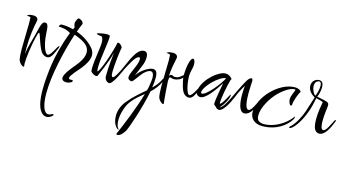

<svg xmlns="http://www.w3.org/2000/svg" viewBox="-104 -975 3383 1869"><g transform="rotate(15 1587.5 -40.5)"><path d="M99 62C104 62 106 60 106 55C106 51 103 45 103 28C103 -22 117 -156 151 -278C154 -291 161 -296 164 -296C173 -296 209 -140 250 -106C265 -93 281 -86 296 -86C336 -86 352 -128 385 -203C387 -209 388 -213 388 -216C388 -219 387 -221 385 -221C369 -221 331 -111 297 -111C282 -111 258 -144 242 -220C221 -320 242 -407 194 -407C167 -407 157 -379 133 -275C113 -195 90 -133 82 -58V-67C82 -82 81 -101 81 -126C81 -231 97 -330 112 -401C113 -404 113 -408 113 -411C113 -423 104 -445 64 -445C25 -445 4 -431 4 -428C2 -428 39 -423 42 -420C43 -404 44 -382 44 -358C44 -287 39 -182 39 -105C39 -57 42 -17 47 6C56 39 86 62 99 62Z M540 102C557 102 573 97 590 88C597 83 600 78 600 73C600 68 597 65 590 65H588C586 65 584 66 582 66C579 66 575 65 570 65C561 64 557 60 557 53C557 27 624 -43 648 -72C689 -123 716 -171 716 -215C716 -239 708 -261 693 -280C652 -332 587 -375 514 -402C525 -433 536 -461 547 -486C548 -488 548 -490 548 -492C548 -505 530 -523 507 -530C505 -531 503 -531 501 -531C491 -531 484 -517 475 -492C473 -488 472 -483 472 -476C472 -464 475 -450 483 -437C480 -430 476 -422 472 -414C433 -425 394 -430 355 -430C337 -430 331 -406 331 -407C331 -405 332 -403 335 -403C355 -403 413 -400 453 -370C404 -249 370 -110 358 -19C349 45 338 140 338 229C338 337 355 435 410 467C422 474 434 476 443 476C474 476 497 453 502 446C504 443 505 440 505 439C505 436 503 434 499 434C495 434 490 435 485 438C478 442 466 448 453 448C434 448 412 435 397 384C386 348 382 303 382 251C382 73 440 -180 501 -367C520 -360 538 -354 554 -346C629 -314 659 -275 659 -228C659 -179 625 -124 574 -65C552 -39 495 30 495 67C495 91 515 102 540 102Z M947 1C984 1 1049 -152 1063 -187C1065 -192 1066 -196 1066 -198C1066 -201 1065 -203 1062 -203C1046 -203 993 -64 967 -64C958 -64 950 -70 950 -111C950 -178 968 -334 976 -365C968 -384 947 -402 932 -402C927 -402 925 -400 924 -397C908 -309 832 -85 807 -79C804 -90 803 -104 803 -120C803 -209 836 -365 836 -439C836 -450 824 -453 805 -453C767 -453 707 -440 707 -433C707 -426 736 -421 757 -421C768 -412 776 -395 776 -360C776 -343 774 -321 770 -294C755 -194 749 -132 749 -93C749 -84 749 -75 750 -68C752 -56 785 -33 806 -33C815 -33 820 -37 823 -44C828 -61 891 -189 917 -299C913 -264 899 -154 899 -58C899 -23 924 1 947 1Z M1155 468C1174 468 1203 448 1231 399C1243 377 1323 157 1357 -25C1394 -60 1428 -99 1456 -163C1461 -173 1463 -180 1463 -185C1463 -188 1462 -189 1461 -189C1456 -189 1443 -177 1436 -161C1419 -125 1394 -95 1363 -66C1369 -102 1372 -136 1372 -167C1372 -220 1356 -243 1325 -243C1287 -243 1209 -197 1172 -138C1172 -145 1189 -180 1220 -257C1229 -280 1235 -309 1235 -334C1235 -365 1225 -390 1196 -390C1117 -390 1070 -236 1033 -163C1028 -154 1026 -146 1026 -141C1026 -137 1027 -135 1030 -135C1035 -135 1039 -139 1044 -147C1069 -196 1091 -237 1112 -270C1133 -302 1151 -318 1166 -318C1173 -318 1176 -311 1176 -297C1176 -240 1114 -149 1114 -104C1114 -84 1136 -72 1152 -72C1171 -72 1215 -157 1257 -191C1280 -210 1296 -216 1309 -216C1333 -216 1342 -188 1342 -155C1342 -138 1339 -119 1336 -100C1335 -80 1329 -55 1322 -27C1270 18 1209 67 1152 136C1113 183 1093 238 1093 290C1093 335 1105 376 1132 404C1139 412 1147 416 1152 416C1153 416 1153 416 1154 416C1154 415 1154 415 1154 415C1154 415 1154 415 1154 415C1154 415 1154 415 1154 415C1154 415 1154 415 1154 415C1154 415 1154 415 1154 415C1154 414 1153 413 1151 411C1135 392 1127 363 1127 324C1127 292 1133 257 1145 220C1156 182 1173 149 1195 122C1232 75 1274 44 1311 13C1271 156 1187 361 1148 448C1145 451 1144 455 1144 459C1144 465 1148 468 1155 468Z M1506 62C1511 62 1513 60 1513 55C1513 53 1513 51 1512 50C1511 49 1510 40 1509 24C1505 -22 1497 -114 1495 -165C1495 -170 1495 -176 1496 -184C1496 -199 1501 -207 1507 -207C1509 -207 1511 -206 1514 -205C1523 -201 1534 -199 1545 -199C1580 -199 1617 -217 1630 -238C1638 -190 1654 -111 1684 -83C1699 -70 1715 -63 1730 -63C1770 -63 1786 -105 1819 -180C1821 -186 1822 -190 1822 -193C1822 -196 1821 -198 1819 -198C1803 -198 1765 -88 1731 -88C1704 -88 1681 -197 1681 -264C1681 -315 1699 -351 1699 -382C1699 -421 1688 -440 1676 -440C1653 -440 1632 -370 1629 -262C1619 -255 1609 -247 1598 -238C1587 -228 1570 -223 1547 -222C1538 -222 1523 -233 1514 -233C1512 -233 1511 -232 1509 -232C1498 -229 1496 -222 1491 -218C1496 -293 1507 -346 1519 -401C1520 -404 1520 -408 1520 -411C1520 -423 1511 -445 1471 -445C1432 -445 1411 -431 1411 -428C1409 -428 1446 -423 1449 -420C1450 -404 1451 -382 1451 -358C1451 -287 1446 -182 1446 -105C1446 -57 1449 -17 1454 6C1463 39 1493 62 1506 62Z M2029 -40C2053 -40 2122 -144 2122 -189C2122 -194 2121 -197 2119 -197C2113 -197 2063 -85 2041 -85C2039 -85 2038 -89 2038 -96C2038 -138 2063 -272 2081 -334C2085 -337 2087 -341 2087 -344C2087 -347 2086 -349 2084 -351C2064 -374 2042 -383 2018 -383C1955 -383 1819 -279 1795 -158C1794 -153 1793 -148 1793 -145C1793 -120 1810 -97 1838 -97C1895 -97 1971 -209 2020 -285C2009 -228 1987 -110 1987 -67C1994 -54 2014 -40 2029 -40ZM1846 -134C1839 -134 1835 -137 1835 -144C1835 -204 1969 -339 2035 -339C2012 -286 1894 -134 1846 -134Z M2047 -24C2083 -24 2130 -102 2160 -173C2194 -258 2210 -281 2231 -315C2228 -291 2226 -260 2226 -225C2226 -145 2239 -55 2293 -55C2353 -55 2394 -144 2418 -209C2419 -214 2420 -218 2420 -219C2420 -222 2419 -223 2417 -223C2412 -223 2407 -219 2404 -212C2401 -204 2392 -187 2378 -161C2372 -148 2347 -98 2324 -98C2292 -98 2283 -180 2283 -254C2283 -309 2288 -361 2288 -377C2288 -394 2283 -403 2274 -403C2265 -403 2249 -392 2234 -368C2208 -326 2159 -223 2146 -195C2112 -120 2073 -50 2045 -50C2036 -50 2024 -61 2016 -69C2014 -71 2013 -72 2012 -72C2009 -72 2007 -66 2007 -56C2007 -39 2028 -24 2047 -24Z M2492 20C2642 20 2731 -58 2771 -120C2776 -127 2780 -141 2780 -148C2780 -151 2779 -152 2778 -152C2778 -152 2776 -152 2775 -149C2715 -65 2604 -3 2505 -3C2486 -3 2469 -7 2454 -16C2439 -25 2431 -44 2431 -73C2431 -148 2490 -256 2558 -322C2626 -387 2678 -408 2706 -408C2710 -408 2716 -409 2716 -404C2716 -391 2686 -341 2686 -306C2686 -269 2703 -245 2712 -245C2717 -245 2721 -249 2722 -256C2722 -295 2756 -382 2767 -393C2768 -394 2769 -396 2769 -398C2769 -411 2742 -428 2705 -428C2551 -428 2369 -246 2369 -87C2369 -27 2415 20 2492 20Z M2757 -32C2786 -32 2845 -110 2881 -198C2912 -269 2921 -320 2933 -379C2940 -379 2999 -363 3004 -358C3000 -339 2996 -313 2991 -280C2986 -246 2984 -213 2984 -180C2984 -131 2991 -88 3012 -68C3023 -57 3035 -53 3047 -53C3108 -53 3146 -142 3172 -207C3174 -211 3175 -214 3175 -217C3175 -220 3174 -221 3172 -221C3166 -221 3161 -217 3158 -210C3155 -202 3146 -185 3132 -159C3126 -146 3101 -96 3078 -96C3055 -96 3049 -138 3049 -186C3049 -248 3062 -320 3062 -339C3062 -366 3049 -372 3014 -380L2938 -396C2949 -417 2960 -459 2960 -495C2960 -531 2949 -557 2914 -557C2869 -553 2845 -520 2845 -483C2845 -439 2877 -402 2916 -383C2906 -353 2884 -279 2867 -229C2849 -176 2806 -86 2757 -47C2753 -42 2751 -39 2751 -36C2751 -33 2753 -32 2757 -32ZM2917 -400C2898 -412 2877 -454 2877 -490C2877 -514 2886 -535 2911 -543C2913 -544 2916 -544 2920 -544C2936 -544 2942 -526 2942 -503C2942 -465 2927 -414 2917 -400Z"/></g></svg>

Font: Comforter
Style: Regular
Weight: 400
Designer: Robert E. Leuschke
Foundry: Robert E. Leuschke
Version: Version 1.013; ttfautohint (v1.8.3)